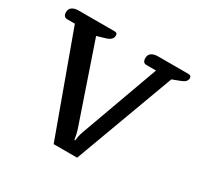

<svg xmlns="http://www.w3.org/2000/svg" viewBox="-150 -868 1067 1041"><g transform="rotate(30 384.0 -347.5)"><path d="M77 -623H29Q17 -623 10.5 -631Q4 -639 4 -653Q4 -674 19 -684.5Q34 -695 59 -695H286Q302 -695 302 -678Q302 -663 291 -653Q280 -643 257 -637L210 -623L376 -137Q382 -119 385.5 -100Q389 -81 390 -76H395Q395 -81 398.5 -100Q402 -119 409 -137L585 -623H525Q501 -623 501 -653Q501 -674 516 -684.5Q531 -695 556 -695H748Q765 -695 765 -678Q765 -655 731 -642L681 -623L451 0H304Z"/></g></svg>

Font: MaitreeSemiBold
Style: Regular
Weight: 600
Designer: CadsonDemak Team
Foundry: CadsonDemak
Version: Version 1.000